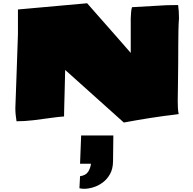

<svg xmlns="http://www.w3.org/2000/svg" viewBox="-20 -738 1196 1191"><path d="M748 22 384.3 -304.2Q382.3 -221.2 380.9 -168.2Q379.4 -115.2 378.7 -84.7Q377.9 -54.2 377.7 -40.3Q377.4 -26.4 377.4 -21V-15.6Q340.8 -13.2 291 -5.9Q241.2 1.5 187 7.8Q132.8 14.2 82.5 14.2Q79.6 -4.4 77.4 -24.4Q75.2 -44.4 75.2 -66.9Q79.1 -173.3 83.3 -292Q87.4 -410.6 91.3 -525.9V-679.2L520.5 -717.8Q525.4 -712.4 547.1 -687.5Q568.8 -662.6 600.8 -626.5Q632.8 -590.3 668.2 -550Q703.6 -509.8 736.1 -472.7Q768.6 -435.5 791 -409.7V-624.5Q792 -644.5 793.2 -661.6Q794.4 -678.7 798.8 -693.4L1011.2 -705.6Q1029.3 -706.1 1048.1 -706.3Q1066.9 -706.5 1085 -706.5Q1087.4 -688.5 1088.9 -668Q1090.3 -647.5 1090.3 -624Q1087.9 -595.7 1086.9 -550Q1085.9 -504.4 1085.9 -467.8Q1085.9 -413.1 1085.4 -347.2Q1085 -281.2 1084 -222.2L1082.5 -111.8V-111.3Q1082.5 -89.8 1083.5 -69.3Q1084.5 -48.8 1088.4 -30.3Q1072.3 -27.3 1052.5 -25.4Q1032.7 -23.4 998.3 -18.8Q963.9 -14.2 904.1 -4.9Q844.2 4.4 748 22ZM502.4 433.1Q484.9 433.1 472.7 429.7L476.6 355Q512.2 350.1 526.6 327.6Q541 305.2 544.4 277.8H476.6L483.4 102.1H683.1L681.2 262.7Q680.7 309.1 662.6 341.6Q644.5 374 616.9 394.3Q589.4 414.6 558.8 423.8Q528.3 433.1 502.4 433.1Z"/></svg>

Font: Seymour One
Style: Regular
Weight: 400
Designer: Vernon Adams
Foundry: Vernon Adams
Version: Version 1.100; ttfautohint (v1.8.4.7-5d5b);gftools[0.9.33]